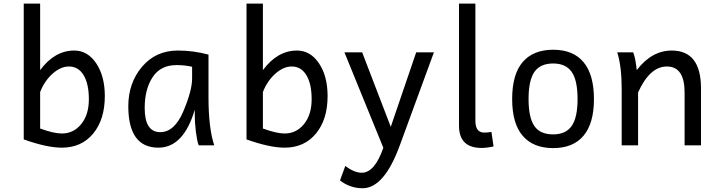

<svg xmlns="http://www.w3.org/2000/svg" viewBox="-20 -801 3958 1058"><path d="M320.8 12.7Q238.8 12.7 110.8 -32.7V-781.2H201.2V-414.6Q281.2 -522.5 389.2 -522.5Q462.9 -522.5 510.3 -451.9Q557.6 -381.3 557.6 -271.5Q557.6 -142.6 493.4 -64.9Q429.2 12.7 320.8 12.7ZM320.8 -65.4Q385.7 -65.4 427.7 -117.4Q469.7 -169.4 469.7 -253.9Q469.7 -338.4 440.9 -386.5Q412.1 -434.6 359.9 -434.6Q314 -434.6 269.5 -394.8Q225.1 -355 201.2 -293.9V-92.8Q275.9 -65.4 320.8 -65.4Z M862.8 -72.8Q941.4 -72.8 990 -187Q1038.6 -301.3 1038.6 -369.1V-433.1Q998 -442.4 953.1 -442.4Q864.3 -442.4 820.8 -375.5Q777.3 -308.6 777.3 -206.1Q777.3 -72.8 862.8 -72.8ZM853 12.7Q687 12.7 687 -215.8Q687 -343.8 762.7 -433.1Q838.4 -522.5 960.4 -522.5Q1045.4 -522.5 1128.9 -500V-266.1Q1128.9 -94.7 1160.6 0H1075.2Q1069.8 -12.2 1065.9 -33.2Q1058.1 -72.3 1054.7 -125.5Q1053.2 -149.4 1053.2 -196.3Q991.2 12.7 853 12.7Z M1548.3 12.7Q1466.3 12.7 1338.4 -32.7V-781.2H1428.7V-414.6Q1508.8 -522.5 1616.7 -522.5Q1690.4 -522.5 1737.8 -451.9Q1785.2 -381.3 1785.2 -271.5Q1785.2 -142.6 1720.9 -64.9Q1656.7 12.7 1548.3 12.7ZM1548.3 -65.4Q1613.3 -65.4 1655.3 -117.4Q1697.3 -169.4 1697.3 -253.9Q1697.3 -338.4 1668.5 -386.5Q1639.6 -434.6 1587.4 -434.6Q1541.5 -434.6 1497.1 -394.8Q1452.6 -355 1428.7 -293.9V-92.8Q1503.4 -65.4 1548.3 -65.4Z M1978 236.3Q1909.2 236.3 1853.5 193.4L1882.8 113.3Q1932.1 150.9 1973.1 150.9Q2044.9 150.9 2092.3 13.2L1877.9 -512.7H1975.6L2133.3 -102.1L2273.4 -512.7H2371.1L2183.1 0Q2096.7 236.3 1978 236.3Z M2633.8 14.2Q2509.3 14.2 2509.3 -108.4V-781.2H2599.6V-134.8Q2599.6 -70.3 2648.9 -70.3Q2667.5 -70.3 2688 -74.2L2699.7 6.3Q2662.1 14.2 2633.8 14.2Z M3028.3 15.1Q2918.5 15.1 2860.4 -52.5Q2802.2 -120.1 2802.2 -254.9Q2802.2 -392.1 2860.6 -459.5Q2918.9 -526.9 3028.3 -526.9Q3138.7 -526.9 3195.8 -458.3Q3252.9 -389.6 3252.9 -254.9Q3252.9 -121.6 3195.6 -53.2Q3138.2 15.1 3028.3 15.1ZM3028.3 -60.5Q3098.1 -60.5 3130.4 -107.2Q3162.6 -153.8 3162.6 -254.9Q3162.6 -359.4 3129.9 -405.3Q3097.2 -451.2 3028.3 -451.2Q2957.5 -451.2 2925 -405Q2892.6 -358.9 2892.6 -254.9Q2892.6 -154.8 2923.8 -107.7Q2955.1 -60.5 3028.3 -60.5Z M3842.8 0H3752.4V-291Q3752.4 -434.6 3654.8 -434.6Q3560.5 -434.6 3496.1 -291.5V0H3405.8V-309.1Q3405.8 -435.5 3381.3 -512.7H3469.2Q3481.9 -481 3488.8 -414.6Q3571.3 -522.5 3681.6 -522.5Q3842.8 -522.5 3842.8 -314Z"/></svg>

Font: Cadman
Style: Regular
Weight: 400
Designer: Paul James MIller
Foundry: High-Logic / Made with FontCreator
Version: Version 2.114;March 28, 2021;FontCreator 13.0.0.2683 64-bit